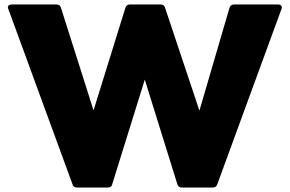

<svg xmlns="http://www.w3.org/2000/svg" viewBox="-20 -792 1290 854"><path d="M322 42H460C470 42 477 38 479 28L624 -438L769 28C772 38 779 42 787 42H926C936 42 943 38 946 29L1232 -752C1237 -763 1230 -772 1218 -772H1021C1011 -772 1005 -768 1001 -758L867 -300L714 -758C711 -768 704 -772 695 -772H558C548 -772 541 -768 538 -758L396 -301L251 -758C248 -768 241 -772 231 -772H31C21 -772 15 -767 15 -759C15 -757 16 -755 17 -752L303 29C305 38 313 42 322 42Z"/></svg>

Font: LINE Seed JP App_OTF ExtraBold
Style: Regular
Weight: 800
Designer: LINE & Fontrix & Fontworks
Version: Version 1.013